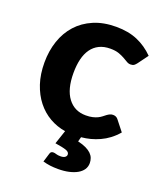

<svg xmlns="http://www.w3.org/2000/svg" viewBox="-131 -611 747 877"><g transform="rotate(20 242.5 -173.0)"><path d="M209 114Q216 114 224 116.8Q232 119.5 245 119.5Q260 119.5 267 114Q274 108.5 274 101Q274 88.5 257.2 82.8Q240.5 77 203.5 71.5L226 4.5Q185 -2 149.2 -22.5Q113.5 -43 87 -76.5Q60.5 -110 45.2 -155.8Q30 -201.5 30 -258.5Q30 -315 46.5 -363.5Q63 -412 95 -447.5Q127 -483 174.2 -503.2Q221.5 -523.5 283.5 -523.5Q342.5 -523.5 387 -504.5Q431.5 -485.5 467 -449.5L431 -400.5Q425 -392.5 419 -388.2Q413 -384 402 -384Q392 -384 382.8 -389.8Q373.5 -395.5 361.5 -402.2Q349.5 -409 333 -414.8Q316.5 -420.5 292 -420.5Q261 -420.5 238.2 -409.2Q215.5 -398 200.5 -377Q185.5 -356 178.2 -326Q171 -296 171 -258.5Q171 -179.5 202.8 -137.5Q234.5 -95.5 289.5 -95.5Q308.5 -95.5 322.2 -98.8Q336 -102 346.2 -107Q356.5 -112 364 -118Q371.5 -124 378.2 -129Q385 -134 391.8 -137.2Q398.5 -140.5 407 -140.5Q423 -140.5 432 -128.5L471.5 -78.5Q453.5 -57.5 433.5 -42.5Q413.5 -27.5 392 -17.8Q370.5 -8 348.5 -2.2Q326.5 3.5 304 5.5L298 28Q322 33.5 338 41.2Q354 49 363.8 58.5Q373.5 68 377.8 79.5Q382 91 382 103.5Q382 121 372.8 134.8Q363.5 148.5 346.8 158Q330 167.5 306.5 172.8Q283 178 254.5 178Q234 178 216.2 175.8Q198.5 173.5 180.5 168.5L193.5 126Q196.5 114 209 114Z"/></g></svg>

Font: Lato Heavy
Style: Regular
Weight: 800
Designer: Lukasz Dziedzic
Foundry: tyPoland Lukasz Dziedzic
Version: Version 2.007; 2014-02-27